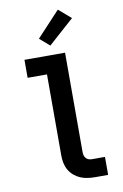

<svg xmlns="http://www.w3.org/2000/svg" viewBox="-105 -1045 710 1104"><g transform="rotate(-10 250.0 -493.0)"><path d="M358 0Q337 0 315 -3Q293 -6 273 -14.5Q253 -23 236 -37.5Q219 -52 208 -71Q197 -90 192.5 -111.5Q188 -133 188 -155V-630H75V-735H312V-155Q312 -145 314.5 -135.5Q317 -126 323.5 -118.5Q330 -111 339.5 -108Q349 -105 358 -105H434V0ZM236 -790 178 -840 314 -986 386 -924Z"/></g></svg>

Font: Iosevka SS04 Extrabold
Style: Regular
Weight: 800
Monospace: yes
Designer: Belleve Invis
Foundry: Belleve Invis
Version: Version 19.0.0; ttfautohint (v1.8.4)